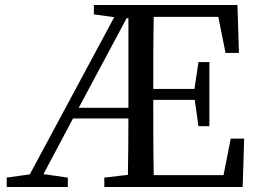

<svg xmlns="http://www.w3.org/2000/svg" viewBox="-20 -753 1044 773"><path d="M490 -680H497V-319H297ZM909 -195 880 -48H599C597 -145 597 -243 597 -351H764L779 -245H823V-503H779L763 -395H597C597 -494 597 -590 599 -685H859L888 -540H942L936 -733H358V-695L440 -684L100 -51L7 -38V0H253V-38L155 -52L274 -276H497C497 -197 496 -122 495 -49L400 -38V0H957L963 -195Z"/></svg>

Font: Noto Serif CJK JP Medium
Style: Regular
Weight: 500
Designer: Ryoko NISHIZUKA 西塚涼子 (kana & ideographs); Frank Grießhammer (Latin, Greek & Cyrillic); Wenlong ZHANG 张文龙 (bopomofo); San
Foundry: Adobe Systems Incorporated
Version: Version 1.000;PS 1;hotconv 16.6.53;makeotf.lib2.5.65590